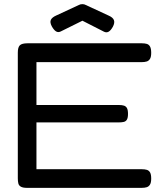

<svg xmlns="http://www.w3.org/2000/svg" viewBox="-20 -897 797 927"><path d="M110 10Q91 10 81 4.5Q71 -1 68.5 -11.5Q66 -22 66 -36V-643Q66 -669 76 -678.5Q86 -688 113 -688H665Q679 -688 689 -685Q699 -682 704.5 -672Q710 -662 710 -642Q710 -622 704 -612.5Q698 -603 688 -600Q678 -597 664 -597H156V-390H555Q569 -390 578.5 -387Q588 -384 593 -375Q598 -366 598 -347Q598 -329 593 -320Q588 -311 578 -308.5Q568 -306 553 -306H156V-80H665Q679 -80 689 -77Q699 -74 704.5 -64.5Q710 -55 710 -35Q710 -15 704 -5.5Q698 4 688 7Q678 10 664 10ZM378 -877Q383 -877 386.5 -876Q390 -875 394 -873L504 -822Q525 -813 530 -800Q535 -787 525 -768Q515 -750 504.5 -744Q494 -738 482 -744L378 -797L273 -745Q261 -739 250.5 -745.5Q240 -752 230 -770Q220 -789 225.5 -801Q231 -813 251 -822L361 -873Q365 -875 368.5 -876Q372 -877 378 -877Z"/></svg>

Font: Fredoka SemiExpanded
Style: Regular
Weight: 400
Width: 6
Designer: Ben Nathan
Foundry: Milena B. Brandão, Ben Nathan
Version: Version 2.001